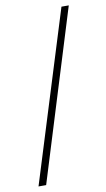

<svg xmlns="http://www.w3.org/2000/svg" viewBox="-91 -796 493 892"><g transform="rotate(-10 156.0 -350.0)"><path d="M16 52 266 -752H300.5L52 52Z"/></g></svg>

Font: Imbue Thin
Style: Regular
Weight: 400
Version: Version 1.102